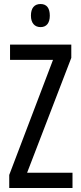

<svg xmlns="http://www.w3.org/2000/svg" viewBox="-20 -936 401 956"><path d="M182 -916C151 -916 134 -896 134 -858C134 -822 152 -801 182 -801C212 -801 228 -822 228 -858C228 -895 213 -916 182 -916ZM341 0V-76H115L335 -648V-714H30V-638H244L26 -65V0Z"/></svg>

Font: Noto Sans Gujarati ExtraCondensed
Style: Regular
Weight: 400
Width: 2
Designer: Jelle Bosma - Monotype Design Team, Universal Thirst
Foundry: Monotype Imaging Inc.
Version: Version 2.106